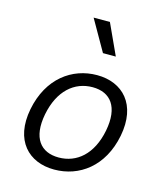

<svg xmlns="http://www.w3.org/2000/svg" viewBox="-119 -893 859 996"><g transform="rotate(15 310.0 -395.0)"><path d="M554 -247C588 -422.5 492.5 -519 355 -519C221.5 -519 100 -432.5 66 -259C32 -83.5 128 12 265 12C399 12 520 -73.5 554 -247ZM473.5 -253C447.5 -120.5 368.5 -54.5 271.5 -54.5C174.5 -54.5 120.5 -120.5 146 -253C172 -385.5 251.5 -452.5 348.5 -452.5C445.5 -452.5 499 -385.5 473.5 -253ZM423 -637 347 -802.5H259.5L354 -637Z"/></g></svg>

Font: Monaspace Neon Light
Style: Italic
Weight: 300
Italic angle: -11°
Designer: Riley Cran & the Lettermatic Team
Foundry: Lettermatic
Version: Version 1.200 (Monaspace Neon)